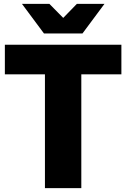

<svg xmlns="http://www.w3.org/2000/svg" viewBox="-20 -967 649 987"><path d="M206 -795 93 -947H234L305 -875L375 -947H517L404 -795ZM211 0V-585H5V-737H604V-585H398V0Z"/></svg>

Font: Tomorrow
Style: Bold
Weight: 700
Designer: Tony de Marco, Monica Rizzolli
Foundry: Just in Type
Version: Version 2.002